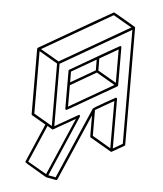

<svg xmlns="http://www.w3.org/2000/svg" viewBox="-59 -885 851 1004"><g transform="rotate(5 366.0 -383.0)"><path d="M273.4 66.4 219.7 56.2 163.1 22.9Q104.5 -10.3 104.5 -14.6Q104.5 -16.1 191.9 -217.8L119.1 -260.3Q116.2 -262.2 115.7 -266.1L114.7 -608.9L115.2 -609.4Q115.2 -612.8 118.2 -614.7Q496.6 -833.5 498.5 -833.5Q500.5 -833.5 556.6 -800.8L612.8 -767.6L613.8 -767.1V-766.6L614.7 -766.1V-765.6Q615.2 -765.1 615.2 -763.7L617.2 -148.9Q617.2 -145 613.8 -143.1Q549.8 -106.4 549.1 -106.2Q548.3 -106 547.9 -106Q546.4 -106 545.7 -106.2Q544.9 -106.4 544.4 -106.9L434.1 -170.9Q431.2 -172.9 431.2 -176.8L430.7 -286.6L279.8 62Q277.3 66.4 273.4 66.4ZM231.9 -552.7 595.7 -762.7 498.5 -818.8 134.8 -608.9ZM226.1 -213.4 225.1 -541 128.4 -597.7 129.4 -270ZM218.3 40 348.6 -261.2Q233.9 -195.3 232.4 -195.3L229.5 -196.3L203.6 -211.4L119.6 -17.1ZM541 -124 540.5 -372.1 443.8 -316.4 444.3 -180.7ZM269.5 52.2 432.1 -323.2Q432.6 -325.2 489 -357.7Q545.4 -390.1 546.9 -390.1Q552.7 -390.1 553.7 -383.3L554.2 -124L604 -152.8L602.1 -751L238.3 -541Q239.3 -377.4 239.3 -213.4Q360.8 -283.7 362.3 -283.7Q364.7 -283.7 366.9 -281.7Q369.1 -279.8 369.1 -276.9Q369.1 -275.4 230.5 44.9ZM295.4 -303.7Q288.6 -303.7 288.6 -310.5Q288.6 -438 288.1 -509.3Q288.1 -512.7 291.5 -514.6Q543.9 -661.1 546.4 -661.1Q552.7 -661.1 552.7 -654.3L553.2 -455.1Q552.7 -451.7 549.8 -449.7Q297.4 -303.7 295.4 -303.7ZM301.8 -449.2 430.2 -523.4 429.7 -579.6 301.3 -505.4ZM301.8 -321.8 533.7 -455.6 436.5 -512.2 301.8 -434.1ZM540 -467.3 539.6 -642.6 442.9 -586.9 443.4 -523.4Z"/></g></svg>

Font: 3D Isometric
Style: Regular
Weight: 400
Designer: GGBotNet
Version: 1.10